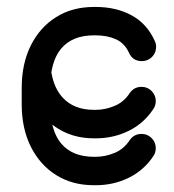

<svg xmlns="http://www.w3.org/2000/svg" viewBox="-20 -542 514 566"><path d="M436.2 -421.2Q440.2 -414.2 440.2 -403.8Q440.2 -386.2 428 -374Q415.8 -361.8 398.2 -361.8Q371.2 -361.8 360.2 -386.5Q347.2 -414.8 321.8 -426.2Q296.2 -437.8 262.2 -437.8H256.5Q194 -437.8 161 -399.5Q128 -361.2 128 -282.5V-234.5Q128 -156.8 161 -118.2Q194 -79.8 256.5 -79.8H262.2Q290 -79.8 317.8 -91.2Q345.5 -102.8 363 -129.8Q375.8 -147.2 397.2 -147.2Q415 -147.2 427.1 -134.9Q439.2 -122.5 439.2 -105.2Q439.2 -91.8 431.5 -81Q404.2 -40 359.6 -18Q315 4 262.2 4H256.5Q193.2 4 145.5 -25.9Q97.8 -55.8 70.9 -109.5Q44 -163.2 44 -234.5V-282.5Q44 -354.5 70.9 -408.1Q97.8 -461.8 145.5 -491.6Q193.2 -521.5 256.5 -521.5H262.2Q323 -521.5 368.5 -496.5Q414 -471.5 436.2 -421.2ZM128 -360.8Q131.2 -290.5 164.6 -254.4Q198 -218.2 256.5 -218.2H262.2Q290 -218.2 317.8 -229.8Q345.5 -241.2 363 -268.5Q375.8 -286 397.2 -286Q415 -286 427.1 -273.6Q439.2 -261.2 439.2 -244Q439.2 -230.5 431.5 -219.8Q403.5 -177.8 358.9 -156Q314.2 -134.2 262.2 -134.2H256.5Q189.8 -134.2 139.6 -170.5Q89.5 -206.8 67 -266Z"/></svg>

Font: Libertine-Super Thin
Style: Regular
Weight: 100
Designer: Bastien Sozeau
Foundry: NBR — Bastien Sozeau
Version: Version 2.003;gftools[0.9.33]